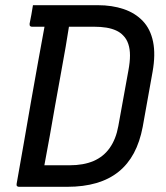

<svg xmlns="http://www.w3.org/2000/svg" viewBox="-20 -720 640 740"><path d="M530 -231Q519 -173 496 -130Q473 -87 437 -58Q401 -29 351.5 -14.5Q302 0 239 0Q220 0 199.5 0Q179 0 158 0Q137 0 117 0Q97 0 80.5 0Q64 0 53 0Q49 0 46 -2.5Q43 -5 44 -11Q58 -88 71.5 -167Q85 -246 99 -325.5Q113 -405 127.5 -485.5Q142 -566 157 -647L258 -646L248 -631Q244 -608 240.5 -585Q237 -562 233 -539Q223 -481 212.5 -424.5Q202 -368 192 -311Q182 -254 172 -197Q162 -140 151 -83Q168 -83 184 -83Q200 -83 216 -83Q232 -83 248 -83Q302 -83 340.5 -99.5Q379 -116 403 -150Q427 -184 436 -234L475 -449Q481 -481 481 -506Q481 -531 474.5 -550.5Q468 -570 455 -583Q444 -595 427.5 -602.5Q411 -610 390 -613.5Q369 -617 342 -617Q313 -617 283 -617Q253 -617 223 -617Q193 -617 163 -617Q133 -617 103 -617Q100 -617 97.5 -618.5Q95 -620 94.5 -622.5Q94 -625 94 -628Q98 -647 101 -664Q104 -681 107 -700Q137 -700 168.5 -700Q200 -700 231.5 -700Q263 -700 294.5 -700Q326 -700 357 -700Q412 -700 456.5 -685Q501 -670 530.5 -639Q560 -608 570 -559Q580 -510 568 -443Z"/></svg>

Font: Rec Mono Linear
Style: Italic
Weight: 400
Italic angle: -10°
Monospace: yes
Version: Version 1.085; ttfautohint (v1.8.4.7-5d5b)